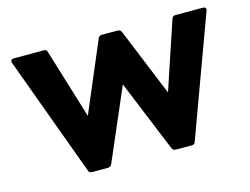

<svg xmlns="http://www.w3.org/2000/svg" viewBox="-82 -657 1078 828"><g transform="rotate(-15 457.5 -243.5)"><path d="M235 37H306C314 37 319 33 323 26L461 -294L592 26C596 34 601 37 609 37H680C688 37 694 34 696 26L892 -508C896 -517 890 -524 880 -524H757C749 -524 743 -520 741 -512L640 -210L516 -513C512 -521 507 -524 499 -524H428C420 -524 415 -520 412 -513L280 -202L185 -512C183 -521 178 -524 170 -524H35C27 -524 22 -520 22 -513C22 -512 22 -510 23 -508L219 26C221 34 227 37 235 37Z"/></g></svg>

Font: LINE Seed JP_OTF Bold
Style: Regular
Weight: 700
Designer: LINE & Fontrix & Fontworks
Version: Version 1.009